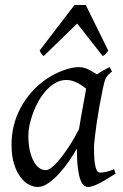

<svg xmlns="http://www.w3.org/2000/svg" viewBox="-20 -724 490 764"><path d="M294.4 -210.4Q297.9 -232.4 302 -256.1Q306.2 -279.8 310.3 -301.8Q314.5 -323.7 317.6 -342Q320.8 -360.4 322.8 -371.1Q315.4 -377 306.6 -383.1Q297.9 -389.2 287.8 -394.3Q277.8 -399.4 266.8 -402.6Q255.9 -405.8 244.1 -405.8Q221.7 -405.8 201.9 -394.8Q182.1 -383.8 165.3 -365.7Q148.4 -347.7 135 -324.5Q121.6 -301.3 112.3 -276.6Q103 -252 97.9 -228Q92.8 -204.1 92.8 -185.1Q92.8 -153.3 98.1 -127.9Q103.5 -102.5 112.8 -84.5Q122.1 -66.4 134.8 -56.6Q147.5 -46.9 162.1 -46.9Q173.8 -46.9 190.7 -61.8Q207.5 -76.7 225.8 -100.3Q244.1 -124 262.2 -153.1Q280.3 -182.1 294.4 -210.4ZM439.9 -33.2Q397.5 -5.4 371.3 7.3Q345.2 20 331.1 20Q322.3 20 314.2 13.9Q306.2 7.8 299.8 -9Q293.5 -25.9 289.8 -55.7Q286.1 -85.4 286.1 -132.8Q273.4 -110.4 255.1 -83.7Q236.8 -57.1 215.8 -33.9Q194.8 -10.7 172.6 4.6Q150.4 20 129.9 20Q113.8 20 95.5 10.7Q77.1 1.5 61.8 -18.8Q46.4 -39.1 36.1 -71Q25.9 -103 25.9 -148.9Q25.9 -187.5 34.9 -224.4Q43.9 -261.2 62 -294.9Q80.1 -328.6 106.2 -358.2Q132.3 -387.7 167 -411.1Q180.2 -419.9 196 -428.2Q211.9 -436.5 228.8 -442.9Q245.6 -449.2 262.2 -453.1Q278.8 -457 293.9 -457Q304.2 -457 314 -454.3Q323.7 -451.7 332.8 -447.3Q341.8 -442.9 350.1 -437.7Q358.4 -432.6 365.7 -427.7Q377 -436 389.6 -443.1Q402.3 -450.2 416 -457L425.8 -439.9Q417.5 -433.1 412.1 -427.7Q406.7 -422.4 402.6 -415.3Q398.4 -408.2 395.5 -397.9Q392.6 -387.7 389.2 -371.1Q381.8 -335.9 375.2 -299.1Q368.7 -262.2 364 -229.5Q359.4 -196.8 356.7 -171.9Q354 -147 354 -136.2Q354 -108.4 355.7 -89.4Q357.4 -70.3 360.4 -58.8Q363.3 -47.4 367.7 -42.2Q372.1 -37.1 377.9 -37.1Q387.7 -37.1 401.1 -39.8Q414.6 -42.5 434.1 -50.8ZM410.6 -522.9Q403.8 -513.2 400.1 -508.8Q396.5 -504.4 388.7 -501L287.1 -630.4L153.8 -501Q149.4 -503.9 146 -508.5Q142.6 -513.2 137.7 -522.9L276.4 -704.1H321.3Z"/></svg>

Font: Gentium Plus APac
Style: Italic
Weight: 400
Italic angle: -8°
Designer: J. Victor Gaultney, Annie Olsen, Iska Routamaa, Becca Hirsbrunner
Foundry: SIL International
Version: Version 5.000